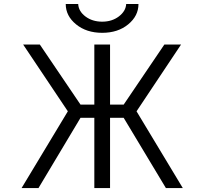

<svg xmlns="http://www.w3.org/2000/svg" viewBox="-20 -957 1040 977"><path d="M314.5 -936.5H377.9Q379.9 -899.4 415 -873Q450.2 -846.7 500 -846.7Q549.8 -846.7 585 -873.5Q620.1 -900.4 622.1 -936.5H684.6Q684.6 -876 632.3 -833Q580.1 -790 500 -790Q419.9 -790 367.2 -833Q314.5 -876 314.5 -936.5ZM460 0V-357.4H389.6L175.8 0H89.8L325.2 -390.6L97.7 -730.5H182.6L389.6 -424.8H460V-730.5H540V-424.8H609.4L816.4 -730.5H901.4L674.8 -390.6L910.2 0H824.2L609.4 -357.4H540V0Z"/></svg>

Font: Gen Shin Gothic Monospace Normal
Style: Regular
Weight: 350
Designer: [Source Han Sans]
Ryoko NISHIZUKA  (kana & ideographs); Paul D. Hunt (Latin, Greek & Cyrillic); Wenlong ZHANG  (bopomofo
Version: Version 1.002.20150607